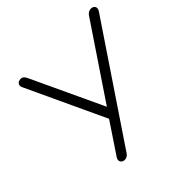

<svg xmlns="http://www.w3.org/2000/svg" viewBox="-181 -878 1051 1051"><g transform="rotate(-45 345.0 -352.5)"><path d="M209 6C223 6 233 -1 241 -12L683 -669C699 -692 685 -711 663 -711C649 -711 638 -704 630 -693L345 -269L151 -684C143 -701 136 -711 118 -711C96 -711 83 -693 93 -673L307 -214L188 -36C173 -14 187 6 209 6Z"/></g></svg>

Font: SN Pro Light
Style: Italic
Weight: 300
Italic angle: -8.99998°
Designer: Tobias Whetton
Foundry: Supernotes
Version: Version 1.001;Glyphs 3.2 (3249)